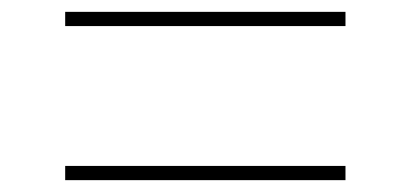

<svg xmlns="http://www.w3.org/2000/svg" viewBox="-20 -418 693 324"><path d="M90 -398V-374H563V-398ZM90 -138V-114H563V-138Z"/></svg>

Font: Sprat Condensed Light
Style: Regular
Weight: 300
Width: 3
Designer: Ethan Nakache
Foundry: Collletttivo
Version: Version 2.000;Glyphs 3.2 (3217)